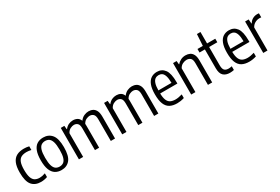

<svg xmlns="http://www.w3.org/2000/svg" viewBox="75 -1799 4177 2868"><g transform="rotate(-30 2163.5 -365.0)"><path d="M246 9.5Q146 9.5 92 -54.2Q38 -118 38 -271Q38 -374 65 -435.2Q92 -496.5 143.2 -523.5Q194.5 -550.5 268 -550.5Q289.5 -550.5 312.5 -548.2Q335.5 -546 357.5 -540V-476.5Q335.5 -482 314.2 -484.2Q293 -486.5 278.5 -486.5Q222.5 -486.5 186.2 -467.5Q150 -448.5 132.2 -402Q114.5 -355.5 114.5 -273Q114.5 -189 130.8 -141.5Q147 -94 179.5 -74.2Q212 -54.5 260 -54.5Q280.5 -54.5 304.5 -59Q328.5 -63.5 357.5 -74V-10Q329 0 301 4.8Q273 9.5 246 9.5Z M601 9.5Q540 9.5 495.2 -18.5Q450.5 -46.5 426 -108Q401.5 -169.5 401.5 -270Q401.5 -371.5 425.8 -433.2Q450 -495 494.8 -522.8Q539.5 -550.5 601 -550.5Q692.5 -550.5 746.5 -485.8Q800.5 -421 800.5 -270.5Q800.5 -119.5 747 -55Q693.5 9.5 601 9.5ZM601 -50Q639 -50 667 -69Q695 -88 710 -135.5Q725 -183 725 -268.5Q725 -356.5 709.8 -404.8Q694.5 -453 666.8 -472Q639 -491 601 -491Q563 -491 535.2 -472.2Q507.5 -453.5 492.2 -405.8Q477 -358 477 -272Q477 -185 492 -136.8Q507 -88.5 535 -69.2Q563 -50 601 -50Z M902.5 0V-542.5H964L970 -481H975Q1003 -517 1038.8 -533.8Q1074.5 -550.5 1115 -550.5Q1154.5 -550.5 1186.8 -533.5Q1219 -516.5 1235.5 -474Q1267.5 -516.5 1307 -533.5Q1346.5 -550.5 1383.5 -550.5Q1423 -550.5 1455.2 -534.5Q1487.5 -518.5 1506.5 -480.8Q1525.5 -443 1525.5 -377V0H1452.5V-374Q1452.5 -437 1427.2 -460.5Q1402 -484 1364.5 -484Q1339.5 -484 1306.2 -469Q1273 -454 1249.5 -412.5Q1251 -397 1251 -380V0H1179V-374Q1179 -437 1154.8 -460.5Q1130.5 -484 1093 -484Q1066 -484 1031.8 -467.5Q997.5 -451 975.5 -409V0Z M1649.5 0V-542.5H1711L1717 -481H1722Q1750 -517 1785.8 -533.8Q1821.5 -550.5 1862 -550.5Q1901.5 -550.5 1933.8 -533.5Q1966 -516.5 1982.5 -474Q2014.5 -516.5 2054 -533.5Q2093.5 -550.5 2130.5 -550.5Q2170 -550.5 2202.2 -534.5Q2234.5 -518.5 2253.5 -480.8Q2272.5 -443 2272.5 -377V0H2199.5V-374Q2199.5 -437 2174.2 -460.5Q2149 -484 2111.5 -484Q2086.5 -484 2053.2 -469Q2020 -454 1996.5 -412.5Q1998 -397 1998 -380V0H1926V-374Q1926 -437 1901.8 -460.5Q1877.5 -484 1840 -484Q1813 -484 1778.8 -467.5Q1744.5 -451 1722.5 -409V0Z M2595 9.5Q2520 9.5 2470.2 -18Q2420.5 -45.5 2395.5 -107.2Q2370.5 -169 2370.5 -272Q2370.5 -372 2394.5 -433.2Q2418.5 -494.5 2461.8 -522.5Q2505 -550.5 2562 -550.5Q2646.5 -550.5 2694.5 -486.5Q2742.5 -422.5 2742.5 -270.5V-245.5H2445.5Q2447 -172.5 2464.5 -130.2Q2482 -88 2516.2 -70.5Q2550.5 -53 2602.5 -53Q2651 -53 2717.5 -73V-10Q2683.5 0.5 2654 5Q2624.5 9.5 2595 9.5ZM2562 -495.5Q2529 -495.5 2503.2 -478.8Q2477.5 -462 2462 -419.2Q2446.5 -376.5 2445.5 -298.5H2671.5Q2670.5 -376.5 2656.5 -419.2Q2642.5 -462 2618.2 -478.8Q2594 -495.5 2562 -495.5Z M2839 0V-542.5H2900.5L2906.5 -482H2911.5Q2938 -514.5 2975 -532.5Q3012 -550.5 3055.5 -550.5Q3096.5 -550.5 3129.5 -534.8Q3162.5 -519 3181.8 -481.5Q3201 -444 3201 -379.5V0H3128V-375.5Q3128 -437 3102.5 -460.5Q3077 -484 3036 -484Q3006.5 -484 2970.8 -468Q2935 -452 2912 -411V0Z M3505.5 9Q3434 9 3393.5 -29.2Q3353 -67.5 3353 -157V-481.5H3260.5V-542.5H3353L3365 -740H3426V-542.5H3567.5V-481.5H3426V-167Q3426 -104 3448.8 -80Q3471.5 -56 3519.5 -56Q3543.5 -56 3575 -63V1Q3560 4.5 3541.2 6.8Q3522.5 9 3505.5 9Z M3838 9.5Q3763 9.5 3713.2 -18Q3663.5 -45.5 3638.5 -107.2Q3613.5 -169 3613.5 -272Q3613.5 -372 3637.5 -433.2Q3661.5 -494.5 3704.8 -522.5Q3748 -550.5 3805 -550.5Q3889.5 -550.5 3937.5 -486.5Q3985.5 -422.5 3985.5 -270.5V-245.5H3688.5Q3690 -172.5 3707.5 -130.2Q3725 -88 3759.2 -70.5Q3793.5 -53 3845.5 -53Q3894 -53 3960.5 -73V-10Q3926.5 0.5 3897 5Q3867.5 9.5 3838 9.5ZM3805 -495.5Q3772 -495.5 3746.2 -478.8Q3720.5 -462 3705 -419.2Q3689.5 -376.5 3688.5 -298.5H3914.5Q3913.5 -376.5 3899.5 -419.2Q3885.5 -462 3861.2 -478.8Q3837 -495.5 3805 -495.5Z M4082 0V-542.5H4143L4149 -468.5H4154Q4178 -509 4214.2 -528.2Q4250.5 -547.5 4291.5 -547.5Q4301 -547.5 4308.8 -546.8Q4316.5 -546 4322 -545V-475.5Q4313 -477 4305.2 -477.2Q4297.5 -477.5 4287.5 -477.5Q4249 -477.5 4212 -456.8Q4175 -436 4155 -397V0Z"/></g></svg>

Font: Encode Sans Condensed
Style: Regular
Weight: 400
Width: 3
Designer: Multiple Designers
Foundry: Impallari Type
Version: Version 3.000; ttfautohint (v1.8.3) -l 8 -r 50 -G 200 -x 14 